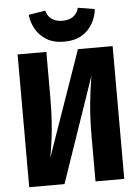

<svg xmlns="http://www.w3.org/2000/svg" viewBox="-61 -978 737 1024"><g transform="rotate(-5 307.5 -465.5)"><path d="M53.3 0V-710.8H207.2V-469.7Q207.2 -396.4 203.3 -339.5Q199.5 -282.6 193.1 -236.2Q186.7 -189.7 179 -146.7L376.4 -710.8H562.1V0H408.2V-235.9Q408.2 -339.5 416.2 -418.2Q424.1 -496.9 435.4 -562.6L242.1 0ZM307.7 -756.9Q251.3 -756.9 213.6 -779.7Q175.9 -802.6 155.4 -839Q134.9 -875.4 130.8 -915.9L220.5 -930.8Q227.7 -901.5 250 -885.1Q272.3 -868.7 307.7 -868.7Q343.1 -868.7 365.6 -885.1Q388.2 -901.5 394.9 -930.8L484.6 -915.9Q480.5 -875.4 460 -839Q439.5 -802.6 401.5 -779.7Q363.6 -756.9 307.7 -756.9Z"/></g></svg>

Font: FiraCode Nerd Font
Style: Bold
Weight: 700
Designer: Carrois Corporate, Edenspiekermann AG, Nikita Prokopov
Foundry: Carrois Corporate, Edenspiekermann AG, Nikita Prokopov
Version: Version 6.002;Nerd Fonts 2.1.0